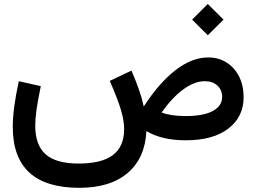

<svg xmlns="http://www.w3.org/2000/svg" viewBox="-20 -692 1260 947"><path d="M1006.8 -408.7Q1058.1 -408.7 1097.4 -383.8Q1136.7 -358.9 1159.2 -314.7Q1181.6 -270.5 1181.6 -212.4Q1181.6 -115.7 1106.4 -57.9Q1031.2 0 896 0Q778.3 0 702.1 -45.4Q695.8 87.4 609.9 160.9Q523.9 234.4 371.1 234.4Q43 234.4 43 -65.9Q43 -111.3 50.3 -166.7Q57.6 -222.2 72.8 -291.5L181.2 -267.1Q166 -193.4 159.9 -149.4Q153.8 -105.5 153.8 -72.8Q153.8 24.4 205.6 69.6Q257.3 114.7 367.7 114.7Q481.4 114.7 536.9 72.8Q592.3 30.8 592.3 -55.2Q592.3 -95.7 576.7 -149.2Q561 -202.6 521.5 -293L628.4 -343.8Q651.4 -290.5 666.3 -247.3Q681.2 -204.1 689 -166.5Q764.6 -283.7 845.9 -346.2Q927.2 -408.7 1006.8 -408.7ZM990.2 -291.5Q939 -291.5 883.5 -250.7Q828.1 -210 777.3 -137.2Q821.3 -119.6 895.5 -119.6Q984.4 -119.6 1030 -144.8Q1075.7 -169.9 1075.7 -213.9Q1075.7 -248.5 1052.2 -270Q1028.8 -291.5 990.2 -291.5ZM927.7 -595.2 1004.9 -672.4 1082.5 -595.2 1004.9 -518.1Z"/></svg>

Font: Estedad-FD SemiBold
Style: Regular
Weight: 600
Designer: Amin Abedi
Version: Version 7.3